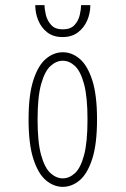

<svg xmlns="http://www.w3.org/2000/svg" viewBox="-20 -715 490 746"><path d="M224 11Q189 11 158.8 -14.2Q128.5 -39.5 109.8 -97Q91 -154.5 91 -251Q91 -347 109.8 -404.2Q128.5 -461.5 158.8 -486.8Q189 -512 224 -512Q259 -512 289.2 -486.8Q319.5 -461.5 338.2 -404.2Q357 -347 357 -251Q357 -154.5 338.2 -97Q319.5 -39.5 289.2 -14.2Q259 11 224 11ZM224 -22Q249 -22 271 -42Q293 -62 306.5 -111.8Q320 -161.5 320 -251Q320 -339 306.5 -388.8Q293 -438.5 271 -458.8Q249 -479 224 -479Q199 -479 176.5 -458.8Q154 -438.5 140 -388.8Q126 -339 126 -251Q126 -161.5 140 -111.8Q154 -62 176.5 -42Q199 -22 224 -22ZM223 -571Q187.5 -571 164 -589Q140.5 -607 128.8 -635.5Q117 -664 117 -695H153Q153 -679.5 158.2 -657.2Q163.5 -635 178.8 -618Q194 -601 224 -601Q254.5 -601 269.8 -618Q285 -635 290 -657.2Q295 -679.5 295 -695H331Q331 -664 318.8 -635.5Q306.5 -607 282.5 -589Q258.5 -571 223 -571Z"/></svg>

Font: Trispace Condensed Thin
Style: Regular
Weight: 100
Width: 3
Designer: Tyler Finck
Foundry: Etcetera Type Company
Version: Version 1.210; ttfautohint (v1.8.3)